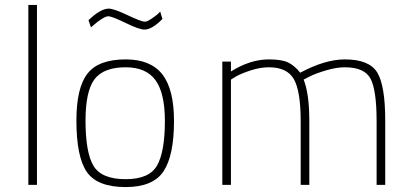

<svg xmlns="http://www.w3.org/2000/svg" viewBox="-20 -750 1676 779"><path d="M95 0V-730H130V0Z M490 -509Q591 -509 638.5 -448.5Q686 -388 686 -259Q686 -119 643.5 -55Q601 9 490 9Q375 9 332.5 -52Q290 -113 290 -261Q290 -394 335 -451.5Q380 -509 490 -509ZM490 -23Q586 -23 617.5 -79Q649 -135 649 -259Q649 -372 611 -424.5Q573 -477 490 -477Q400 -477 363.5 -428.5Q327 -380 327 -261Q327 -131 359.5 -77Q392 -23 490 -23ZM630 -703 639 -673Q597 -630 566 -630Q545 -630 489.5 -657Q434 -684 419 -684Q410 -684 392.5 -673Q375 -662 362 -650L349 -639L339 -668Q388 -715 421 -715Q442 -715 497.5 -688.5Q553 -662 568 -662Q576 -662 591.5 -672Q607 -682 619 -692Z M917 0H882V-500H917V-460Q995 -509 1071 -509Q1123 -509 1149 -496.5Q1175 -484 1198 -455Q1299 -509 1379 -509Q1478 -509 1510.5 -456Q1543 -403 1543 -260V0H1508V-258Q1508 -384 1483.5 -430.5Q1459 -477 1379 -477Q1345 -477 1303 -464.5Q1261 -452 1237 -440L1212 -427Q1235 -369 1235 -260V0H1200V-258Q1200 -380 1172.5 -428.5Q1145 -477 1071 -477Q1036 -477 997.5 -464.5Q959 -452 938 -440L917 -427Z"/></svg>

Font: TypoPRO Titillium Maps
Style: 1 wt
Weight: 100
Designer: Campivisivi
Foundry: Accademia di Belle Arti di Urbino and students of MA course of Visual design
Version: Version 001.001